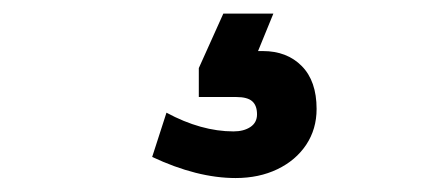

<svg xmlns="http://www.w3.org/2000/svg" viewBox="-20 -42 640 282"><path d="M203.5 188.5 224.5 123.5Q275.5 151 323 151Q338 151 347.8 144.5Q357.5 138 357.5 126Q357.5 113 350.5 106.8Q343.5 100.5 327 100.5H272V58L308 -22H381.5L359 33H366Q401.5 33 423.2 55Q445 77 445 118Q445 147.5 429.8 170.5Q414.5 193.5 387.5 206.5Q360.5 219.5 326 219.5Q269.5 219.5 203.5 188.5Z"/></svg>

Font: JuliaMono ExtraBold
Style: Regular
Weight: 800
Monospace: yes
Designer: cormullion
Foundry: corm
Version: Version 0.055; ttfautohint (v1.8.4)